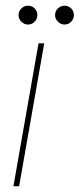

<svg xmlns="http://www.w3.org/2000/svg" viewBox="-20 -653 279 673"><path d="M27 0 115 -501H135L47 0ZM78 -567Q65 -567 55 -577Q45 -587 45 -600Q45 -614 55 -623.5Q65 -633 78 -633Q92 -633 101.5 -623.5Q111 -614 111 -600Q111 -587 101.5 -577Q92 -567 78 -567ZM206 -567Q193 -567 183 -577Q173 -587 173 -600Q173 -614 183 -623.5Q193 -633 206 -633Q220 -633 229.5 -623.5Q239 -614 239 -600Q239 -587 229.5 -577Q220 -567 206 -567Z"/></svg>

Font: DM Sans 18pt Thin
Style: Italic
Weight: 250
Italic angle: -10°
Designer: Colophon Foundry, Jonny Pinhorn
Foundry: Colophon Foundry
Version: Version 4.004;gftools[0.9.30]